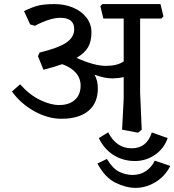

<svg xmlns="http://www.w3.org/2000/svg" viewBox="-20 -619 850 936"><path d="M663.1 -167 670.9 13.2 652.8 27.8 575.2 13.2 583 -137.2V-243.2Q558.1 -237.3 527.8 -236.8Q488.8 -236.8 440.9 -254.9Q457 -226.1 457 -188Q457 -117.2 411.1 -78.6Q365.2 -40 278.8 -40Q213.9 -40 147.9 -76.4Q82 -112.8 38.1 -172.9L78.1 -208Q124 -156.2 175.5 -131.6Q227.1 -106.9 268.1 -106.9Q316.9 -106.9 345 -132.1Q373 -157.2 373 -202.1Q373 -237.3 349.6 -264.2Q326.2 -291 283.2 -306.2Q243.2 -292 191.9 -278.8L165 -345.2L172.9 -362.8Q263.7 -384.8 302.7 -410.9Q341.8 -437 341.8 -477.1Q341.8 -532.2 273.9 -532.2Q224.1 -532.2 149.9 -493.2L127 -500L97.2 -564.9Q138.2 -585 167.5 -592Q196.8 -599.1 246.1 -599.1Q294.9 -599.1 335.9 -582Q377 -564.9 401.4 -533.4Q425.8 -502 425.8 -460.9Q425.8 -418 409.4 -388.9Q393.1 -359.9 353 -336.9Q439 -297.9 496.1 -297.9Q552.2 -297.9 583 -319.8V-528.8H483.9L469.2 -588.9L479 -599.1H762.2L776.9 -539.1L767.1 -528.8H663.1ZM622.1 104Q695.3 104 720.2 26.9L797.4 54.2Q779.3 106 735.1 136Q690.9 166 638.2 166Q580.1 166 533.7 137Q487.3 107.9 461.9 54.2L507.3 25.9Q546.9 104 622.1 104ZM626 233.9Q664.1 233.9 692.1 214.4Q720.2 194.8 734.4 164.1L810.1 189.9Q785.2 239.7 738.8 268.3Q692.4 296.9 640.1 296.9Q594.2 296.9 542.7 271.5Q491.2 246.1 455.1 178.2L501 155.8Q530.3 204.1 562.3 219Q594.2 233.9 626 233.9Z"/></svg>

Font: Sura
Style: Regular
Weight: 400
Designer: Carolina Giovagnoli
Foundry: Huerta Tipografica
Version: Version 1.003;PS 001.002;hotconv 1.0.70;makeotf.lib2.5.58329